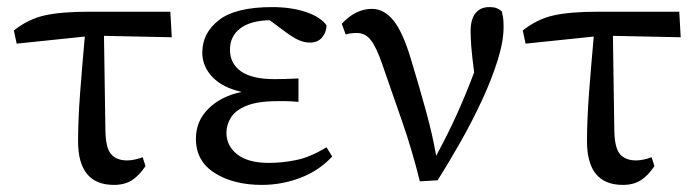

<svg xmlns="http://www.w3.org/2000/svg" viewBox="-20 -508 1966 541"><path d="M27 -385 19 -422Q59 -454 105.5 -464.5Q152 -475 231 -475H460L464 -403L273 -407L277 -140Q278 -90 293.5 -73Q309 -56 338 -56Q348 -56 360 -58.5Q372 -61 382 -65L390 -40Q372 -13 351.5 0Q331 13 301 13Q200 13 200 -110Q200 -172 206 -250Q212 -328 219 -405Z M718 13Q638 13 585 -20.5Q532 -54 532 -117Q532 -167 567.5 -202Q603 -237 661 -249Q607 -261 578.5 -291Q550 -321 550 -360Q550 -415 597 -451.5Q644 -488 747 -488Q800 -488 841 -474.5Q882 -461 900 -437Q900 -418 888 -403Q876 -388 853 -388Q837 -388 820.5 -395.5Q804 -403 779 -422L740 -451Q686 -450 657 -428Q628 -406 628 -368Q628 -329 659 -307Q690 -285 754 -285Q769 -285 784 -285.5Q799 -286 821 -287V-221Q796 -223 785 -223Q774 -223 763 -223Q706 -223 674.5 -210Q643 -197 630.5 -176.5Q618 -156 618 -134Q618 -97 648.5 -73Q679 -49 738 -49Q775 -49 814.5 -57Q854 -65 900 -93L916 -67Q879 -27 826.5 -7Q774 13 718 13Z M1163 3Q1141 -86 1113 -166Q1085 -246 1056 -330Q1040 -376 1024.5 -395.5Q1009 -415 986 -415Q976 -415 968.5 -414Q961 -413 954 -411L943 -441Q982 -483 1028 -483Q1062 -483 1088.5 -450.5Q1115 -418 1138 -341Q1162 -262 1180.5 -194.5Q1199 -127 1209 -69Q1244 -134 1268.5 -188.5Q1293 -243 1316 -304Q1310 -350 1308 -376Q1306 -402 1306 -420Q1306 -454 1320 -471Q1334 -488 1358 -488Q1373 -488 1380.5 -484.5Q1388 -481 1394 -476Q1396 -468 1397.5 -458.5Q1399 -449 1399 -432Q1399 -392 1382.5 -339Q1366 -286 1339 -227.5Q1312 -169 1279 -110.5Q1246 -52 1213 0Z M1461 -385 1453 -422Q1493 -454 1539.5 -464.5Q1586 -475 1665 -475H1894L1898 -403L1707 -407L1711 -140Q1712 -90 1727.5 -73Q1743 -56 1772 -56Q1782 -56 1794 -58.5Q1806 -61 1816 -65L1824 -40Q1806 -13 1785.5 0Q1765 13 1735 13Q1634 13 1634 -110Q1634 -172 1640 -250Q1646 -328 1653 -405Z"/></svg>

Font: Source Serif Pro
Style: Regular
Weight: 400
Designer: Frank Grießhammer
Foundry: Adobe Systems Incorporated
Version: Version 3.001;hotconv 1.0.111;makeotfexe 2.5.65597